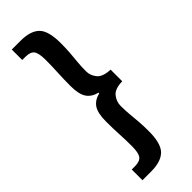

<svg xmlns="http://www.w3.org/2000/svg" viewBox="-318 -822 1014 1014"><g transform="rotate(-45 189.0 -315.0)"><path d="M48 173V93H71Q109 93 122.5 74.5Q136 56 136 7Q136 -40 133.5 -85Q131 -130 131 -183Q131 -245 150.5 -274Q170 -303 211 -313V-318Q170 -328 150.5 -357Q131 -386 131 -448Q131 -501 133.5 -546Q136 -591 136 -638Q136 -688 122.5 -706.5Q109 -725 71 -725H48V-803H113Q187 -803 221 -769.5Q255 -736 255 -644Q255 -604 252.5 -572.5Q250 -541 247 -511Q244 -481 244 -444Q244 -413 265 -387Q286 -361 342 -359V-272Q286 -271 265 -244.5Q244 -218 244 -186Q244 -150 247 -119.5Q250 -89 252.5 -58Q255 -27 255 14Q255 105 221 139Q187 173 113 173Z"/></g></svg>

Font: Chiron Sans HK TT
Style: Bold
Weight: 700
Designer: Ryoko NISHIZUKA 西塚涼子 (kana, bopomofo & ideographs); Paul D. Hunt (Latin, Greek & Cyrillic); Sandoll Communications 산돌커뮤니
Foundry: Adobe
Version: Version 2.022;hotconv 1.0.109;makeotfexe 2.5.65596